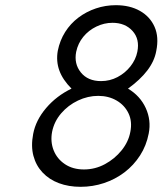

<svg xmlns="http://www.w3.org/2000/svg" viewBox="-20 -711 627 741"><path d="M291 10Q245 10 207.5 -4Q170 -18 144.5 -45Q119 -72 109 -109.5Q99 -147 108 -194Q118 -247 158 -294Q198 -341 256 -369Q222 -403 209 -439Q196 -475 203 -515Q211 -555 231.5 -587.5Q252 -620 282.5 -643Q313 -666 350 -678.5Q387 -691 427 -691Q481 -691 520 -669Q559 -647 576.5 -607.5Q594 -568 583 -514Q576 -475 548.5 -439Q521 -403 474 -369Q521 -341 542.5 -294Q564 -247 554 -196Q545 -149 520.5 -111Q496 -73 460.5 -46Q425 -19 381.5 -4.5Q338 10 291 10ZM304 -57Q347 -57 385 -77.5Q423 -98 449.5 -131Q476 -164 483 -202Q491 -242 476 -273.5Q461 -305 430 -323Q399 -341 359 -341Q319 -341 281 -323Q243 -305 216 -273.5Q189 -242 181 -202Q174 -164 187 -131Q200 -98 230.5 -77.5Q261 -57 304 -57ZM370 -398Q404 -398 433.5 -413.5Q463 -429 483.5 -455Q504 -481 510 -511Q520 -560 491.5 -591.5Q463 -623 414 -623Q382 -623 352 -608.5Q322 -594 301.5 -569Q281 -544 274 -511Q265 -465 292 -431.5Q319 -398 370 -398Z"/></svg>

Font: Teachers
Style: Italic
Weight: 400
Italic angle: -11°
Designer: Alfredo Marco Pradil, Chank Diesel
Version: Version 1.001